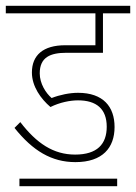

<svg xmlns="http://www.w3.org/2000/svg" viewBox="-30 -642 469 662"><path d="M239 -296C302 -296 338 -267 338 -205C338 -145 305 -109 229 -109C154 -109 96 -148 40 -221L20 -201C83 -122 148 -83 230 -83C324 -83 365 -133 365 -204C365 -274 326 -322 239 -322C210 -322 176 -315 148 -304C128 -321 107 -354 107 -389C107 -445 144 -460 199 -460H325V-596H419V-622H-10V-596H299V-486H195C119 -486 80 -452 80 -392C80 -344 111 -301 144 -273C176 -289 212 -296 239 -296ZM37 -26V0H374V-26Z"/></svg>

Font: Noto Sans Devanagari Condensed Thin
Style: Regular
Weight: 100
Width: 3
Designer: Jelle Bosma - Monotype Design Team
Foundry: Monotype Imaging Inc.
Version: Version 2.004